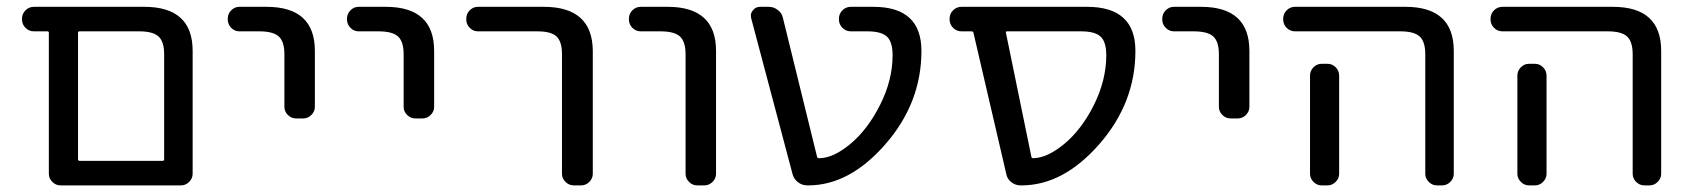

<svg xmlns="http://www.w3.org/2000/svg" viewBox="-20 -567 4980 566"><path d="M203.1 -20.5H158.2Q144.5 -20.5 134.3 -30.8Q124 -41 124 -54.7V-470.7Q124 -474.6 119.1 -474.6H80.1Q65.4 -474.6 55.2 -484.9Q44.9 -495.1 44.9 -509.8V-511.7Q44.9 -526.4 55.2 -536.6Q65.4 -546.9 80.1 -546.9H405.3Q547.9 -546.9 547.9 -417V-54.7Q547.9 -41 537.6 -30.8Q527.3 -20.5 513.7 -20.5ZM463.9 -407.2Q463.9 -444.3 447.3 -459.5Q430.7 -474.6 390.6 -474.6H214.8Q210 -474.6 210 -470.7V-97.7Q210 -92.8 214.8 -92.8H459Q463.9 -92.8 463.9 -97.7Z M685.5 -474.6Q671.9 -474.6 661.6 -484.9Q651.4 -495.1 651.4 -509.8V-511.7Q651.4 -526.4 661.6 -536.6Q671.9 -546.9 685.5 -546.9H765.6Q908.2 -546.9 908.2 -417V-252Q908.2 -238.3 897.9 -228Q887.7 -217.8 873 -217.8H853.5Q838.9 -217.8 828.6 -228Q818.4 -238.3 818.4 -252V-407.2Q818.4 -444.3 801.8 -459.5Q785.2 -474.6 744.1 -474.6Z M1037.1 -474.6Q1023.4 -474.6 1013.2 -484.9Q1002.9 -495.1 1002.9 -509.8V-511.7Q1002.9 -526.4 1013.2 -536.6Q1023.4 -546.9 1037.1 -546.9H1117.2Q1259.8 -546.9 1259.8 -417V-252Q1259.8 -238.3 1249.5 -228Q1239.3 -217.8 1224.6 -217.8H1205.1Q1190.4 -217.8 1180.2 -228Q1169.9 -238.3 1169.9 -252V-407.2Q1169.9 -444.3 1153.3 -459.5Q1136.7 -474.6 1095.7 -474.6Z M1388.7 -474.6Q1375 -474.6 1364.7 -484.9Q1354.5 -495.1 1354.5 -509.8V-511.7Q1354.5 -526.4 1364.7 -536.6Q1375 -546.9 1388.7 -546.9H1583Q1726.6 -546.9 1727.5 -417V-54.7Q1727.5 -41 1717.3 -30.8Q1707 -20.5 1693.4 -20.5H1671.9Q1657.2 -20.5 1647 -30.8Q1636.7 -41 1636.7 -54.7V-407.2Q1636.7 -444.3 1620.6 -459.5Q1604.5 -474.6 1564.5 -474.6Z M1869.1 -474.6Q1854.5 -474.6 1844.2 -484.9Q1834 -495.1 1834 -509.8V-511.7Q1834 -526.4 1844.2 -536.6Q1854.5 -546.9 1869.1 -546.9H1948.2Q2090.8 -546.9 2090.8 -417V-54.7Q2090.8 -41 2080.6 -30.8Q2070.3 -20.5 2056.6 -20.5H2035.2Q2021.5 -20.5 2011.2 -30.8Q2001 -41 2001 -54.7V-407.2Q2001 -444.3 1984.4 -459.5Q1967.8 -474.6 1926.8 -474.6Z M2394.5 -100.6Q2436.5 -100.6 2487.3 -143.1Q2538.1 -185.5 2574.7 -258.3Q2611.3 -331.1 2611.3 -404.3Q2611.3 -443.4 2594.7 -459Q2578.1 -474.6 2537.1 -474.6H2488.3Q2473.6 -474.6 2463.4 -484.9Q2453.1 -495.1 2453.1 -509.8V-511.7Q2453.1 -526.4 2463.4 -536.6Q2473.6 -546.9 2488.3 -546.9H2554.7Q2696.3 -546.9 2696.3 -417Q2696.3 -263.7 2590.3 -142.1Q2484.4 -20.5 2362.3 -20.5H2359.4Q2344.7 -20.5 2332.5 -29.8Q2320.3 -39.1 2316.4 -53.7L2194.3 -513.7Q2193.4 -517.6 2193.4 -520.5Q2193.4 -529.3 2199.2 -536.1Q2207 -546.9 2220.7 -546.9H2246.1Q2260.7 -546.9 2272.9 -537.6Q2285.2 -528.3 2288.1 -513.7L2388.7 -104.5Q2389.6 -100.6 2394.5 -100.6Z M2949.2 -474.6Q2944.3 -474.6 2945.3 -470.7L3020.5 -104.5Q3021.5 -100.6 3026.4 -100.6Q3067.4 -101.6 3117.2 -142.6Q3168.9 -185.5 3205.1 -258.3Q3241.2 -331.1 3241.2 -404.3Q3241.2 -443.4 3224.6 -459Q3208 -474.6 3167 -474.6ZM3327.1 -417Q3327.1 -263.7 3220.7 -142.1Q3114.3 -20.5 2991.2 -20.5H2988.3Q2973.6 -20.5 2961.4 -29.8Q2949.2 -39.1 2946.3 -54.7L2849.6 -470.7Q2848.6 -474.6 2843.8 -474.6H2814.5Q2799.8 -474.6 2789.6 -484.9Q2779.3 -495.1 2779.3 -509.8V-511.7Q2779.3 -526.4 2789.6 -536.6Q2799.8 -546.9 2814.5 -546.9H3184.6Q3327.1 -546.9 3327.1 -417Z M3440.4 -474.6Q3426.8 -474.6 3416.5 -484.9Q3406.2 -495.1 3406.2 -509.8V-511.7Q3406.2 -526.4 3416.5 -536.6Q3426.8 -546.9 3440.4 -546.9H3520.5Q3663.1 -546.9 3663.1 -417V-252Q3663.1 -238.3 3652.8 -228Q3642.6 -217.8 3627.9 -217.8H3608.4Q3593.8 -217.8 3583.5 -228Q3573.2 -238.3 3573.2 -252V-407.2Q3573.2 -444.3 3556.6 -459.5Q3540 -474.6 3499 -474.6Z M3797.9 -474.6Q3783.2 -474.6 3772.9 -484.9Q3762.7 -495.1 3762.7 -509.8V-511.7Q3762.7 -526.4 3772.9 -536.6Q3783.2 -546.9 3797.9 -546.9H4123Q4265.6 -546.9 4265.6 -417V-54.7Q4265.6 -41 4255.4 -30.8Q4245.1 -20.5 4231.4 -20.5H4215.8Q4202.1 -20.5 4191.9 -30.8Q4181.6 -41 4181.6 -54.7V-407.2Q4181.6 -444.3 4165 -459.5Q4148.4 -474.6 4108.4 -474.6ZM3893.6 -378.9Q3907.2 -378.9 3917.5 -368.7Q3927.7 -358.4 3927.7 -343.8V-99.6V-54.7Q3927.7 -41 3917.5 -30.8Q3907.2 -20.5 3893.6 -20.5H3876Q3862.3 -20.5 3852.1 -30.8Q3841.8 -41 3841.8 -54.7V-99.6V-343.8Q3841.8 -358.4 3852.1 -368.7Q3862.3 -378.9 3876 -378.9Z M4409.2 -474.6Q4394.5 -474.6 4384.3 -484.9Q4374 -495.1 4374 -509.8V-511.7Q4374 -526.4 4384.3 -536.6Q4394.5 -546.9 4409.2 -546.9H4734.4Q4877 -546.9 4877 -417V-54.7Q4877 -41 4866.7 -30.8Q4856.4 -20.5 4842.8 -20.5H4827.1Q4813.5 -20.5 4803.2 -30.8Q4793 -41 4793 -54.7V-407.2Q4793 -444.3 4776.4 -459.5Q4759.8 -474.6 4719.7 -474.6ZM4504.9 -378.9Q4518.6 -378.9 4528.8 -368.7Q4539.1 -358.4 4539.1 -343.8V-99.6V-54.7Q4539.1 -41 4528.8 -30.8Q4518.6 -20.5 4504.9 -20.5H4487.3Q4473.6 -20.5 4463.4 -30.8Q4453.1 -41 4453.1 -54.7V-99.6V-343.8Q4453.1 -358.4 4463.4 -368.7Q4473.6 -378.9 4487.3 -378.9Z"/></svg>

Font: Gen Jyuu GothicL Regular
Style: Regular
Weight: 400
Designer: [Source Han Sans]
Ryoko NISHIZUKA  (kana & ideographs); Paul D. Hunt (Latin, Greek & Cyrillic); Wenlong ZHANG  (bopomofo
Version: Version 1.002.20150607